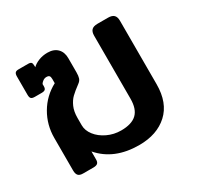

<svg xmlns="http://www.w3.org/2000/svg" viewBox="-122 -666 845 823"><g transform="rotate(-30 300.5 -255.0)"><path d="M155 -64V-24Q155 -11 148.5 -5.5Q142 0 128 0H77Q60 0 53 -8Q46 -16 46 -33V-194Q46 -258 77.5 -312Q109 -366 165 -396V-417Q165 -428 161 -432.5Q157 -437 147 -437Q138 -437 130 -431.5Q122 -426 118 -419V-408Q118 -397 113 -392.5Q108 -388 96 -388H62Q49 -388 44 -393Q39 -398 39 -411V-502Q39 -514 43.5 -519.5Q48 -525 60 -525H107Q119 -525 123 -520.5Q127 -516 127 -504V-497Q139 -509 159 -517Q179 -525 203 -525Q234 -525 251.5 -507.5Q269 -490 269 -460V-390Q269 -372 265.5 -361.5Q262 -351 251 -343Q224 -323 209.5 -309Q195 -295 185 -272.5Q175 -250 175 -218V-182Q175 -156 193.5 -132Q212 -108 243.5 -93Q275 -78 311 -78Q363 -78 388 -101.5Q413 -125 413 -176V-488Q413 -507 422 -516Q431 -525 451 -525H503Q523 -525 532 -516Q541 -507 541 -488V-174Q541 -82 488 -33.5Q435 15 347 15Q223 15 155 -64Z"/></g></svg>

Font: Mitr
Style: Regular
Weight: 400
Designer: Thanarat Vachiruckul
Foundry: Cadson Demak
Version: Version 1.002